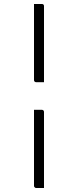

<svg xmlns="http://www.w3.org/2000/svg" viewBox="-20 -780 390 960"><path d="M150 -760Q160 -760 169.5 -760Q179 -760 189 -760Q191 -760 193.5 -759.5Q196 -759 197 -757Q199 -756 199.5 -753.5Q200 -751 200 -749V-369Q190 -369 180.5 -369Q171 -369 161 -369Q156 -369 153 -372Q150 -375 150 -380V-661Q150 -686 150 -710.5Q150 -735 150 -760ZM150 -231Q160 -231 169.5 -231Q179 -231 189 -231Q194 -231 197 -228Q200 -225 200 -220V160Q190 160 180.5 160Q171 160 161 160Q158 160 155.5 158.5Q153 157 151.5 154.5Q150 152 150 149Z"/></svg>

Font: Recursive Sans Linear Light
Style: Regular
Weight: 300
Version: Version 1.085